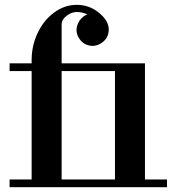

<svg xmlns="http://www.w3.org/2000/svg" viewBox="-20 -780 734 800"><path d="M20 0V-32.2H111.8V-483.9H20V-516.1H111.8V-529.8Q111.8 -589.8 137 -642.8Q162.1 -695.8 205.6 -727.8Q249 -759.8 299.8 -759.8Q349.6 -759.8 388.2 -730Q433.1 -695.3 433.1 -657.2Q433.1 -620.6 401.9 -600.1Q377.4 -584.5 350.8 -590.6Q324.2 -596.7 309.1 -621.1Q294.4 -644.5 300.8 -670.4Q307.1 -696.3 330.1 -712.9Q335 -716.3 344.2 -720.2Q320.8 -730 299.8 -730Q277.8 -730 257.3 -714.1Q236.8 -698.2 236.8 -678.2V-516.1H584V-32.2H675.8V0ZM236.8 -32.2H459V-483.9H236.8Z"/></svg>

Font: Fin Serif Display
Style: Italic
Weight: 400
Designer: J. Blake Harris
Version: Version 1.006;FEAKit 1.0